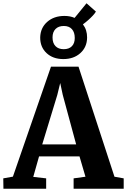

<svg xmlns="http://www.w3.org/2000/svg" viewBox="-35 -1155 777 1175"><path d="M44 -74 277 -747H445.5L665.5 -73.5L722 -63.5V0H415.5V-63.5L488 -73.5L451.5 -198H204L168.5 -72.5L247.5 -63.5V0H-14L-15 -63.5ZM431 -271.5 349 -574.5 333.5 -647 315.5 -573.5 223.5 -271.5ZM352.5 -793.5Q289 -793.5 249.8 -830.2Q210.5 -867 211 -926Q212.5 -984.5 253.8 -1021Q295 -1057.5 359.5 -1057.5Q394.5 -1057.5 421.5 -1045.5L494.5 -1135L552 -1084Q545.5 -1073 532.8 -1059.2Q520 -1045.5 504.5 -1031.8Q489 -1018 472.5 -1006Q498.5 -972 498 -925Q497.5 -867 457 -830.2Q416.5 -793.5 352.5 -793.5ZM355 -854Q387 -854 404.8 -872Q422.5 -890 422.5 -922.5Q422.5 -957.5 405 -976.8Q387.5 -996 355.5 -996Q323 -996 304.8 -977.5Q286.5 -959 286.5 -926Q286.5 -891.5 304.5 -872.8Q322.5 -854 355 -854Z"/></svg>

Font: Merriweather Light 18pt ExtraBold
Style: Regular
Weight: 800
Version: Version 2.100